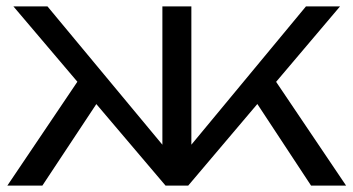

<svg xmlns="http://www.w3.org/2000/svg" viewBox="-20 -583 1110 603"><path d="M3 0 239 -350 299 -281 113 0ZM957 0 772 -281 831 -350 1067 0ZM581 -86 554 -96 941 -563H1048L571 0H500L22 -563H129L517 -96L490 -86V-563H581Z"/></svg>

Font: Unbounded Light
Style: Regular
Weight: 300
Designer: Luke Prowse, Jean-Baptiste Morizot, Fátima Lázaro, Florian Runge
Foundry: NaN
Version: Version 1.700